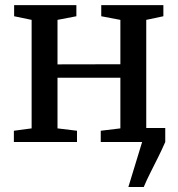

<svg xmlns="http://www.w3.org/2000/svg" viewBox="-20 -568 712 768"><path d="M493.5 180 548.5 0 530 -56H641V0Q628 30 612.5 61Q597 92 581.8 122.2Q566.5 152.5 555 180ZM35.5 0V-45L106.5 -54.5V-488.5L36.5 -503V-547.5H285.5V-503L210 -488.5V-310.5L461.5 -311V-488.5L385 -503V-547.5H633.5V-503L565 -488.5V-54.5L636.5 -45V0H383V-45L461.5 -54.5V-257H210V-54.5L288 -45V0Z"/></svg>

Font: Merriweather 36pt
Style: Regular
Weight: 400
Designer: Eben Sorkin
Foundry: Eben Sorkin
Version: Version 2.100